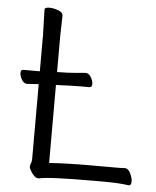

<svg xmlns="http://www.w3.org/2000/svg" viewBox="-52 -749 650 802"><g transform="rotate(5 273.5 -348.0)"><path d="M178 -440 209 -441H220Q256 -443 296 -447H297Q310 -447 319.5 -432Q329 -417 329 -403Q329 -389 318 -389H279Q251 -389 231 -388L209 -387L178 -386V-59Q256 -64 345 -64H458Q482 -64 495 -65H496Q509 -65 518.5 -46Q528 -27 528 -11Q528 5 517 5H516Q477 -1 413 -1H372Q180 -1 142 9H139Q122 9 106 -19Q99 -30 99 -37Q99 -44 102.5 -51Q106 -58 106 -70V-383Q91 -382 58 -380H57Q44 -380 35 -395Q26 -410 26 -423.5Q26 -437 37 -437H106V-589L103 -695Q103 -705 122 -705Q141 -705 160.5 -697.5Q180 -690 180 -677L178 -588Z"/></g></svg>

Font: LXGW WenKai Lite
Style: Regular
Weight: 400
Designer: LXGW / Fontworks Inc.
Foundry: LXGW / Fontworks Inc.
Version: Version 1.511; March 25, 2025